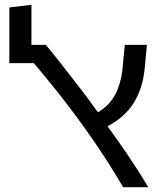

<svg xmlns="http://www.w3.org/2000/svg" viewBox="-20 -780 683 800"><path d="M493 0Q427 -113 357 -212.5Q287 -312 222 -394Q187 -437 163.5 -466Q140 -495 121 -517H19V-749L111 -760V-593H171Q199 -560 233 -516Q267 -472 311 -416Q329 -393 348.5 -366.5Q368 -340 388 -312Q437 -341 461 -388Q485 -435 491 -499L500 -593H592L583 -496Q575 -413 538 -352.5Q501 -292 428 -254Q472 -194 515.5 -129.5Q559 -65 598 0Z"/></svg>

Font: Go Noto Current
Style: Regular
Weight: 400
Designer: Monotype Design Team
Foundry: Monotype Imaging Inc.
Version: Version 2.007; ttfautohint (v1.8) -l 8 -r 50 -G 200 -x 14 -D